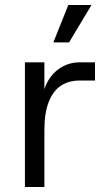

<svg xmlns="http://www.w3.org/2000/svg" viewBox="-20 -750 421 770"><path d="M80 -500H158V-335H150Q150 -384 170.5 -421.5Q191 -459 225 -479.5Q259 -500 299 -500H361V-427H299Q256 -427 224.5 -406.5Q193 -386 175.5 -341.5Q158 -297 158 -228V0H80ZM254 -730H347L257 -580H194Z"/></svg>

Font: Uncut Sans VF
Style: Regular
Weight: 400
Designer: Kasper Nordkvist
Foundry: Uncut Type
Version: Version 1.100;FEAKit 1.0